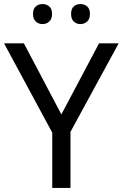

<svg xmlns="http://www.w3.org/2000/svg" viewBox="-20 -928 606 948"><path d="M283 -363 469 -714H566L328 -277V0H238V-273L0 -714H98ZM143 -859Q143 -885 157 -896.5Q171 -908 190 -908Q209 -908 223 -896.5Q237 -885 237 -859Q237 -834 223 -821.5Q209 -809 190 -809Q171 -809 157 -821.5Q143 -834 143 -859ZM331 -859Q331 -885 344.5 -896.5Q358 -908 377 -908Q396 -908 410 -896.5Q424 -885 424 -859Q424 -834 410 -821.5Q396 -809 377 -809Q358 -809 344.5 -821.5Q331 -834 331 -859Z"/></svg>

Font: Noto Sans Kharoshthi
Style: Regular
Weight: 400
Designer: Monotype Design Team
Foundry: Monotype Imaging Inc.
Version: Version 2.004; ttfautohint (v1.8.4.7-5d5b)